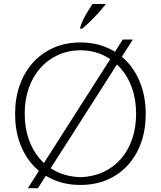

<svg xmlns="http://www.w3.org/2000/svg" viewBox="-20 -938 820 979"><path d="M390 5Q315.5 5 254.2 -21Q193 -47 148.8 -95.2Q104.5 -143.5 80.8 -209.8Q57 -276 57 -357Q57 -438 81 -504.8Q105 -571.5 149.2 -620Q193.5 -668.5 254.8 -695Q316 -721.5 390 -721.5Q464.5 -721.5 525.5 -695.2Q586.5 -669 630.8 -620.2Q675 -571.5 699 -504.8Q723 -438 723 -357Q723 -276 699.2 -209.8Q675.5 -143.5 631.2 -95.2Q587 -47 525.8 -21Q464.5 5 390 5ZM390 -34.5Q454 -36.5 506.2 -60.5Q558.5 -84.5 596 -127.2Q633.5 -170 653.8 -228.8Q674 -287.5 674 -358.5Q674 -429.5 653.5 -488.2Q633 -547 595.2 -590Q557.5 -633 505.5 -657Q453.5 -681 390 -682Q326.5 -681 274.5 -657Q222.5 -633 184.8 -590Q147 -547 126.5 -488.2Q106 -429.5 106 -358.5Q106 -287.5 126.2 -228.8Q146.5 -170 184 -127.2Q221.5 -84.5 273.8 -60.5Q326 -36.5 390 -34.5ZM122 21.5 606 -736.5H657.5L173.5 21.5ZM387 -792Q394.5 -819 406.8 -843Q419 -867 431.5 -886.2Q444 -905.5 451.5 -917.5H520Q508.5 -902.5 491 -882.5Q473.5 -862.5 450.8 -839.5Q428 -816.5 399.5 -792Z"/></svg>

Font: Russolo 10pt ExtraLight
Style: Regular
Weight: 200
Designer: Micah Stupak-Hahn
Version: Version 1.000